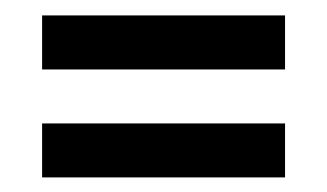

<svg xmlns="http://www.w3.org/2000/svg" viewBox="-20 -449 433 254"><path d="M35.7 -428.6H357.1V-357.1H35.7ZM35.7 -285.7H357.1V-214.3H35.7Z"/></svg>

Font: Aire Exterior
Style: Regular
Weight: 400
Width: 4
Designer: Jayvee Enaguas (HarvettFox96)
Version: 20190503.02